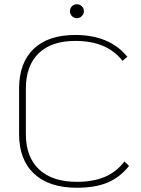

<svg xmlns="http://www.w3.org/2000/svg" viewBox="-20 -876 667 906"><path d="M70 -244V-457Q70 -579 138.5 -645Q207 -711 335 -711Q497 -711 581 -608L558 -589Q485 -683 335 -683Q223 -683 162.5 -624.5Q102 -566 102 -457V-244Q102 -135 164.5 -76.5Q227 -18 343 -18Q420 -18 475 -41.5Q530 -65 567 -114L589 -93Q546 -39 487.5 -14.5Q429 10 343 10Q212 10 141 -56Q70 -122 70 -244ZM310 -823Q310 -837 319.5 -846.5Q329 -856 343 -856Q356 -856 366 -846.5Q376 -837 376 -823Q376 -810 366 -800Q356 -790 343 -790Q329 -790 319.5 -800Q310 -810 310 -823Z"/></svg>

Font: KoHo ExtraLight
Style: Regular
Weight: 275
Version: Version 1.000; ttfautohint (v1.6)